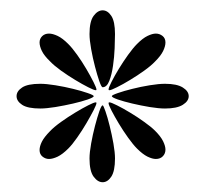

<svg xmlns="http://www.w3.org/2000/svg" viewBox="-20 -306 422 379"><path d="M287.6 -239.7Q294.9 -239.7 300.8 -235.1Q306.6 -230.5 306.6 -222.2Q306.6 -214.8 302 -205.3Q297.4 -195.8 286.1 -184.6Q278.3 -176.3 264.6 -166.5Q251 -156.7 236.8 -148.2Q222.7 -139.6 210.9 -133.8Q199.2 -127.9 195.8 -127.9Q194.3 -127.9 194.3 -129.4Q194.3 -132.8 200.2 -144.5Q206.1 -156.2 214.6 -170.2Q223.1 -184.1 232.9 -197.8Q242.7 -211.4 250.5 -219.2Q261.7 -230.5 271.2 -235.1Q280.8 -239.7 287.6 -239.7ZM207 -238.8Q207 -228.5 206.3 -210.9Q205.6 -193.4 203.1 -176.3Q200.7 -159.2 195.8 -146.5Q190.9 -133.8 182.6 -133.8Q180.2 -133.8 176 -145.8Q171.9 -157.7 167.5 -174.6Q163.1 -191.4 159.9 -209.2Q156.7 -227.1 156.7 -238.8Q156.7 -263.7 164.8 -274.7Q172.9 -285.6 182.6 -285.6Q192.4 -285.6 199.7 -274.7Q207 -263.7 207 -238.8ZM352.5 -116.2Q352.5 -106.4 340.8 -99.1Q329.1 -91.8 305.7 -91.8Q293.5 -91.8 275.6 -94.7Q257.8 -97.7 241.2 -101.6Q224.6 -105.5 212.6 -109.6Q200.7 -113.8 200.7 -116.2Q200.7 -118.2 212.6 -122.3Q224.6 -126.5 241.2 -130.6Q257.8 -134.8 275.6 -137.7Q293.5 -140.6 305.7 -140.6Q329.1 -140.6 340.8 -133.3Q352.5 -126 352.5 -116.2ZM170.4 -129.4Q170.4 -127.9 169.4 -127.9Q165.5 -127.9 154.1 -133.8Q142.6 -139.6 128.4 -148.2Q114.3 -156.7 100.3 -166.7Q86.4 -176.8 78.6 -185.1Q67.4 -195.8 62.7 -205.3Q58.1 -214.8 58.1 -222.2Q58.1 -229.5 63.2 -234.6Q68.4 -239.7 76.7 -239.7Q84 -239.7 93.8 -235.1Q103.5 -230.5 114.7 -219.2Q122.6 -211.4 132.3 -197.8Q142.1 -184.1 150.4 -169.9Q158.7 -155.8 164.6 -144Q170.4 -132.3 170.4 -129.4ZM306.6 -10.7Q306.6 -2.9 301.5 2.4Q296.4 7.8 287.6 7.8Q280.8 7.8 271.2 3.2Q261.7 -1.5 250.5 -12.7Q242.7 -20.5 232.9 -34.2Q223.1 -47.9 214.6 -62Q206.1 -76.2 200.2 -87.6Q194.3 -99.1 194.3 -102.5Q194.3 -104 195.8 -104Q199.2 -104 210.9 -98.1Q222.7 -92.3 236.8 -83.7Q251 -75.2 264.6 -65.4Q278.3 -55.7 286.1 -47.9Q297.4 -36.6 302 -27.1Q306.6 -17.6 306.6 -10.7ZM165 -116.2Q165 -113.8 153.1 -109.6Q141.1 -105.5 124.3 -101.6Q107.4 -97.7 89.4 -94.7Q71.3 -91.8 59.6 -91.8Q34.7 -91.8 23.7 -99.1Q12.7 -106.4 12.7 -116.2Q12.7 -126 23.7 -133.3Q34.7 -140.6 59.6 -140.6Q71.3 -140.6 89.4 -137.7Q107.4 -134.8 124.3 -130.6Q141.1 -126.5 153.1 -122.3Q165 -118.2 165 -116.2ZM207 6.8Q207 31.7 199.7 42.7Q192.4 53.7 182.6 53.7Q172.9 53.7 164.8 42.7Q156.7 31.7 156.7 6.8Q156.7 -4.9 159.9 -22.7Q163.1 -40.5 167.5 -57.4Q171.9 -74.2 176 -86.2Q180.2 -98.1 182.6 -98.1Q184.1 -98.1 188.2 -86.2Q192.4 -74.2 196.5 -57.4Q200.7 -40.5 203.9 -22.7Q207 -4.9 207 6.8ZM169.4 -104Q170.4 -104 170.4 -102.5Q170.4 -99.6 164.6 -88.1Q158.7 -76.7 150.4 -62.5Q142.1 -48.3 132.3 -34.4Q122.6 -20.5 114.7 -12.7Q103.5 -1.5 93.8 3.2Q84 7.8 76.7 7.8Q69.8 7.8 64 3.2Q58.1 -1.5 58.1 -9.8Q58.1 -17.1 62.7 -26.4Q67.4 -35.6 78.6 -46.9Q86.4 -55.2 100.3 -65.2Q114.3 -75.2 128.4 -83.7Q142.6 -92.3 154.1 -98.1Q165.5 -104 169.4 -104Z"/></svg>

Font: Scheherazade
Style: Bold
Weight: 700
Version: Version 2.100 (build 932/914)